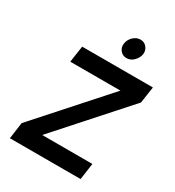

<svg xmlns="http://www.w3.org/2000/svg" viewBox="-213 -1039 1062 1164"><g transform="rotate(30 317.5 -457.0)"><path d="M483 -844Q487 -872 470 -893Q454 -914 426 -914Q398 -914 376 -893Q354 -872 350 -844Q345 -817 362 -795Q379 -774 406 -774Q435 -774 456 -795Q478 -817 483 -844ZM38 0H533L549 -115H198L618 -585L635 -700H140L123 -585H474L54 -115Z"/></g></svg>

Font: Unageo
Style: SemiBold-Italic
Weight: 600
Designer: Richard Sepsi
Foundry: Richard Sepsi
Version: Version 2.000